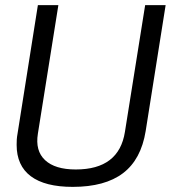

<svg xmlns="http://www.w3.org/2000/svg" viewBox="-20 -720 667 750"><path d="M264 10Q156 10 100.5 -31.5Q45 -73 45 -154Q45 -165 45.5 -174.5Q46 -184 49 -201L128 -700H208L128 -198Q117 -131 156 -94.5Q195 -58 276 -58Q445 -58 468 -205L547 -700H627L549 -208Q531 -97 460.5 -43.5Q390 10 264 10Z"/></svg>

Font: Georama
Style: Italic
Weight: 400
Italic angle: -9°
Designer: Jean-Baptiste Levee
Foundry: Production Type
Version: Version 1.000